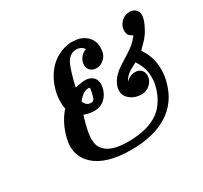

<svg xmlns="http://www.w3.org/2000/svg" viewBox="-149 -914 1195 1133"><g transform="rotate(-30 448.0 -347.0)"><path d="M840 -694Q864 -694 880 -680Q896 -666 896 -643Q896 -609 867 -558Q855 -534 834 -509Q831 -505 787 -461Q787 -460 794 -449Q834 -386 834 -309V-297Q834 -264 822 -221Q790 -103 693.5 -43Q597 17 446 17Q275 17 197 -55Q141 -105 141 -182Q141 -205 149 -237Q170 -320 220 -381L228 -390L225 -401Q223 -411 223 -437V-449Q223 -470 230 -502Q251 -588 306 -645Q364 -701 442 -710H445Q448 -711 450 -711Q452 -711 456.5 -710.5Q461 -710 464 -710Q511 -710 544 -686Q577 -662 586 -624Q588 -615 588 -598Q588 -541 550 -517Q533 -503 507 -503Q483 -503 467.5 -517.5Q452 -532 452 -555Q452 -580 466 -600Q480 -620 501 -629L508 -632Q508 -637 495 -647Q480 -659 456 -659Q420 -659 395 -624Q377 -599 352 -504L343 -466Q393 -476 409 -476Q443 -476 463 -458.5Q483 -441 483 -408Q483 -402 481 -388Q472 -345 443 -318Q414 -291 370 -291Q339 -291 308 -302Q305 -303 304 -303.5Q303 -304 302 -303Q300 -301 288.5 -256.5Q277 -212 275 -198Q271 -170 271 -156Q271 -107 297 -81Q340 -34 451 -34Q644 -34 714 -143Q749 -194 761 -266Q762 -274 762 -297Q762 -357 728 -410L723 -419Q718 -415 700 -406Q682 -397 678 -394Q640 -370 629 -342L634 -346Q658 -370 690 -370Q715 -370 730.5 -355.5Q746 -341 746 -317Q746 -285 721 -260.5Q696 -236 662 -236Q624 -236 595.5 -253.5Q567 -271 558 -298Q556 -302 555 -319Q555 -333 558 -344Q573 -401 646 -448Q664 -460 689 -475Q740 -506 764 -530Q770 -536 777 -544Q784 -552 788.5 -557.5Q793 -563 792 -563Q789 -565 785 -567Q758 -579 758 -612Q758 -644 782 -669Q806 -694 840 -694ZM412 -424H410Q407 -425 405 -425Q381 -425 357 -404Q351 -399 342.5 -390Q334 -381 333 -378Q333 -370 342 -359Q353 -342 378 -342Q393 -342 399 -354Q404 -363 410 -390.5Q416 -418 415 -422Q414 -423 412 -424Z"/></g></svg>

Font: KaTeX_Main
Style: Bold Italic
Weight: 700
Version: Version 1.1; ttfautohint (v1.3)